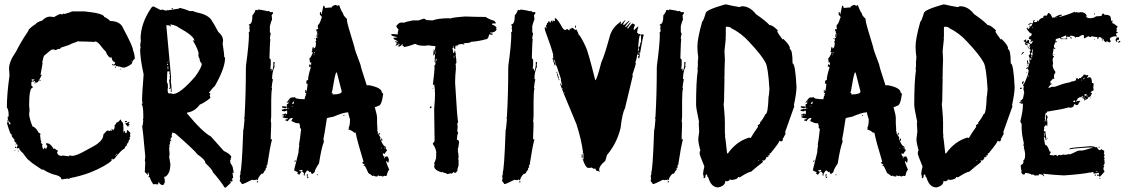

<svg xmlns="http://www.w3.org/2000/svg" viewBox="-20 -775 5032 859"><path d="M301.8 -724.1H356.4Q446.3 -715.3 446.3 -698.7Q452.1 -698.7 469.7 -685.1H471.7L469.7 -681.2Q518.1 -681.2 530.3 -649.9Q575.2 -566.4 575.2 -550.3Q583 -531.7 583 -511.2Q575.2 -508.8 569.3 -489.7Q554.2 -477.5 536.1 -472.2Q534.2 -472.2 534.2 -474.1Q532.2 -474.1 532.2 -472.2Q528.3 -472.2 512.7 -478V-476.1Q506.3 -480 501 -480Q501 -478 499 -478Q499 -483.9 495.1 -483.9L491.2 -481.9L481.4 -483.9V-487.8H483.4Q485.4 -487.8 485.4 -485.8Q495.1 -485.8 495.1 -495.6Q479.5 -502 479.5 -519L475.6 -517.1Q463.9 -517.1 452.1 -546.4Q448.7 -546.4 424.8 -577.6Q418 -585.4 409.2 -589.4Q404.8 -589.4 401.4 -587.4Q366.7 -589.4 344.7 -589.4H333L329.1 -591.3Q329.1 -588.9 299.8 -579.6Q295.4 -574.7 252.9 -562Q249 -559.6 249 -556.2H239.3L229.5 -550.3L219.7 -554.2Q215.8 -552.2 213.9 -552.2V-554.2Q210 -554.2 178.7 -526.9Q175.3 -526.9 168.9 -495.6Q168.9 -493.7 170.9 -493.7L161.1 -439L165 -440.9H167Q151.4 -406.2 145.5 -405.8H141.6Q136.7 -405.8 135.7 -413.6L129.9 -409.7H127.9L124 -411.6L120.1 -405.8V-397.9Q120.1 -388.2 126 -388.2V-382.3Q110.4 -382.3 110.4 -304.2V-302.2Q110.4 -297.9 112.3 -280.8Q110.4 -270.5 110.4 -261.2Q114.3 -234.9 126 -208.5Q137.7 -208.5 153.3 -181.2Q161.1 -178.2 161.1 -175.3Q161.1 -171.4 159.2 -171.4Q161.1 -145.5 165 -142.1Q165 -140.1 163.1 -140.1Q165 -130.4 170.9 -130.4L168.9 -126.5V-124.5Q168.9 -109.4 176.8 -106.9Q176.8 -114.7 180.7 -114.7Q180.7 -111.8 186.5 -108.9L192.4 -122.6Q189.5 -122.6 186.5 -128.4V-134.3H188.5Q206.5 -134.3 219.7 -108.9L223.6 -110.8Q236.3 -101.1 239.3 -101.1V-97.2H235.4Q235.4 -77.6 256.8 -77.6Q258.8 -77.6 258.8 -79.6Q283.7 -75.7 288.1 -75.7Q288.6 -79.6 292 -79.6Q293.5 -79.6 303.7 -77.6Q321.3 -77.6 366.2 -103Q413.6 -127.9 418.9 -134.3Q442.4 -151.9 442.4 -173.3Q457.5 -190.9 460 -190.9L473.6 -189V-192.9H475.6L481.4 -189V-192.9L477.5 -198.7H479.5L487.3 -192.9Q493.2 -198.7 493.2 -210.4H491.2V-212.4Q494.1 -212.4 501 -226.1Q516.6 -232.4 516.6 -239.7H520.5Q520.5 -235.8 530.3 -224.1L532.2 -210.4H530.3L532.2 -206.5V-183.1H534.2V-189H538.1Q538.1 -179.2 545.9 -179.2Q547.9 -187 547.9 -192.9H549.8Q561.5 -185.5 563.5 -177.2L561.5 -173.3L563.5 -163.6Q559.6 -163.1 559.6 -159.7Q561.5 -156.2 561.5 -151.9Q556.6 -151.9 553.7 -136.2Q549.3 -136.2 545.9 -122.6Q541 -122.6 536.1 -108.9Q526.9 -108.9 491.2 -64Q488.3 -64 483.4 -60.1V-65.9Q480.5 -65.9 477.5 -58.1H481.4Q454.6 -32.2 383.8 -3.4Q336.4 14.2 292 22L290 25.9L282.2 23.9Q258.8 27.8 254.9 27.8Q254.9 12.2 215.8 4.4Q187 -6.3 172.9 -17.1L168.9 -15.1Q113.3 -51.3 112.3 -56.2Q106.4 -56.2 83 -89.4Q65.4 -104.5 65.4 -112.8L55.7 -110.8Q55.7 -112.8 53.7 -112.8L59.6 -126.5Q55.7 -126.5 55.7 -132.3H53.7V-128.4H49.8V-130.4Q53.7 -135.3 53.7 -136.2Q43.9 -137.2 43.9 -151.9Q32.2 -162.6 32.2 -169.4L34.2 -173.3V-175.3H32.2V-171.4Q25.9 -171.4 10.7 -226.1Q14.6 -226.1 14.6 -230Q12.7 -233.9 12.7 -235.8L16.6 -237.8L14.6 -241.7V-253.4H18.6V-261.2Q18.6 -284.2 10.7 -294.4Q10.7 -353.5 22.5 -437L20.5 -468.3Q20.5 -499.5 51.8 -544.4Q73.2 -587.4 106.4 -636.2Q106.9 -646.5 139.6 -667.5Q146.5 -677.2 168.9 -683.1Q185.1 -700.7 204.1 -700.7L221.7 -698.7Q244.6 -712.4 251 -712.4Q252.9 -712.4 256.8 -710.4L264.6 -714.4L268.6 -712.4Q297.4 -720.2 301.8 -724.1ZM569.3 -503.4V-499.5H571.3V-503.4ZM499 -478V-472.2H495.1V-474.1Q495.6 -478 499 -478ZM516.6 -468.3Q520.5 -467.8 520.5 -464.4H516.6ZM122.1 -421.4V-413.6Q132.3 -413.6 133.8 -419.4V-421.4L129.9 -419.4H126ZM157.2 -417.5H161.1V-415.5Q161.1 -411.6 157.2 -411.6ZM133.8 -405.8H139.6Q139.6 -401.9 135.7 -401.9H133.8ZM16.6 -235.8V-233.9Q20 -218.3 24.4 -218.3H26.4V-224.1Q18.6 -231.9 18.6 -235.8ZM542 -233.9H547.9V-230L540 -228L538.1 -231.9ZM557.6 -230 559.6 -226.1Q555.7 -225.6 555.7 -222.2V-220.2H559.6V-218.3L553.7 -210.4Q555.7 -210.4 555.7 -208.5H551.8L540 -222.2Q556.2 -230 557.6 -230ZM47.9 -118.7H51.8V-112.8H47.9ZM45.9 -103H47.9V-99.1H45.9ZM59.6 -101.1H63.5V-97.2Q59.6 -97.2 59.6 -101.1ZM501 -87.4V-81.5Q504.9 -81.5 504.9 -85.4ZM495.1 -81.5V-79.6H499V-81.5Z M666.5 -746.6 696.8 -731H701.7L710.4 -732.4Q710.4 -729 715.8 -729H721.2V-727.1H726.6L724.6 -731L731.9 -729L775.9 -735.8Q775.9 -734.4 777.3 -734.4Q777.3 -736.8 784.7 -739.7Q807.6 -734.4 824.7 -727.1Q824.7 -725.6 826.7 -725.6H844.2Q848.6 -721.7 879.4 -714.8Q918.9 -703.1 930.2 -678.2Q934.6 -673.8 956.5 -632.3Q978 -614.7 978 -591.8L976.1 -579.6Q982.9 -535.2 982.9 -526.9V-521.5L986.8 -516.1V-514.6Q986.8 -470.2 940.9 -389.6Q933.1 -384.3 914.6 -359.9Q921.4 -357.4 921.4 -354.5Q921.4 -353.5 918 -349.1L921.4 -336.9Q893.1 -314 874 -307.1Q852.5 -277.8 821.3 -272Q815.9 -272 815.9 -268.6Q885.7 -184.1 923.3 -164.6L981.4 -99.6Q1006.8 -87.9 1014.6 -75.2Q1014.6 -66.4 1011.2 -66.4L1013.2 -63L1009.3 -57.6L1011.2 -48.8H1009.3Q1022 -29.8 1022 -22.5Q1022 -17.6 1025.4 -8.3H1023.4L1025.4 -4.9V-1.5H1023.4L1020 -2.9L1023.4 21.5Q1020 23.4 1018.1 23.4L1020 32.2V33.7Q1020 37.6 1016.6 37.6Q1013.2 35.6 1011.2 35.6V39.1L1013.2 42.5L990.2 64H984.9Q966.3 33.7 932.1 -4.9Q932.1 -14.2 898.9 -45.4Q898.9 -60.5 863.8 -84Q849.1 -104 765.1 -177.2Q754.4 -182.1 751 -182.1Q751 -178.7 747.6 -169.9Q749.5 -166.5 749.5 -164.6L742.2 -152.3L747.6 -143.6H745.6L742.2 -145.5Q742.2 -140.1 738.8 -140.1V-138.2H742.2Q738.3 -124.5 736.8 -124.5Q736.8 -122.6 738.8 -122.6L736.8 -110.4Q736.8 -107.4 738.8 -85.4L736.8 -73.2L742.2 -41.5Q742.2 2 719.2 16.1L715.8 14.6Q715.8 18.6 714.4 21.5Q717.8 28.8 717.8 32.2H715.8Q717.8 35.6 717.8 37.6Q717.8 42 710.4 53.2Q697.3 53.2 691.4 41H688V49.8H680.7Q676.8 49.8 673.8 47.9Q670.9 49.8 666.5 49.8Q658.7 42 648.9 16.1L645.5 18.1H644V16.1Q647.5 11.7 647.5 11.2Q644 -1.5 644 -2.9H642.1Q642.1 0.5 640.1 0.5L642.1 3.9Q642.1 7.3 638.7 7.3Q638.7 3.4 627.9 -4.9V-6.3Q629.9 -47.4 629.9 -48.8L627.9 -57.6Q629.9 -66.9 629.9 -75.2Q619.1 -196.3 615.7 -213.9H619.1V-219.2Q619.1 -225.6 621.1 -234.9Q621.1 -236.8 619.1 -236.8L621.1 -245.6V-257.8Q621.1 -299.8 613.8 -309.1Q614.7 -312.5 617.7 -312.5L615.7 -324.7V-335.4Q615.7 -353 622.6 -442.4Q606.9 -513.2 606.9 -555.2Q608.9 -557.6 608.9 -565.4Q608.9 -568.8 606.9 -568.8Q609.4 -592.8 610.4 -597.2Q610.4 -599.1 608.9 -599.1Q608.9 -670.9 657.7 -741.2Q663.6 -746.6 666.5 -746.6ZM747.6 -737.8H754.4V-734.4H747.6ZM740.7 -664.1V-662.1Q745.6 -662.1 745.6 -658.7V-656.7H744.1Q737.8 -662.1 731.9 -662.1H726.6L723.1 -660.6L724.6 -656.7V-655.3L745.6 -426.8Q744.1 -423.3 744.1 -421.4L745.6 -418Q745.6 -416 744.1 -412.6Q747.6 -393.6 747.6 -368.7V-363.3H744.1V-382.8H742.2V-377.4H736.8V-382.8H740.7L736.8 -416Q740.7 -421.9 740.7 -426.8L736.8 -432.1H740.7Q739.3 -447.8 736.8 -447.8L738.8 -451.2V-454.6L730 -456.5L728 -447.8V-442.4Q728 -428.2 726.6 -409.2Q731.9 -396.5 731.9 -395L730 -391.6L731.9 -388.2Q730 -378.4 730 -372.1Q730 -357.4 736.8 -356.4Q738.8 -356.4 738.8 -357.9Q751 -356.4 754.4 -354.5Q785.6 -354.5 853 -432.1Q882.8 -473.6 882.8 -489.7Q872.6 -500.5 872.6 -514.6Q868.2 -514.6 867.2 -532.2H868.7Q868.7 -550.8 842.3 -595.2H844.2L849.6 -591.8V-593.8Q847.2 -615.2 779.3 -651.9Q769.5 -660.6 745.6 -665.5Q742.2 -664.1 740.7 -664.1ZM731.9 -503.9V-500.5H733.4V-503.9ZM728 -498.5V-495.1H730V-498.5ZM728 -489.7Q728 -488.3 726.6 -484.9H731.9V-486.3Q731.9 -489.7 728 -489.7ZM730 -479.5V-465.3H733.4V-467.3L731.9 -470.7L733.4 -474.1Q731.9 -477.5 731.9 -479.5Z M1136.7 -732.4Q1166 -728.5 1177.7 -724.6Q1181.6 -726.6 1183.6 -726.6Q1183.6 -723.6 1189.5 -720.7H1201.2V-714.8L1195.3 -707L1197.3 -687.5Q1193.4 -681.6 1187.5 -658.2V-630.9L1191.4 -625L1187.5 -607.4Q1187.5 -601.1 1189.5 -597.7Q1187.5 -592.3 1185.5 -513.7Q1188.5 -513.7 1191.4 -507.8V-484.4L1189.5 -464.8L1195.3 -468.8V-457Q1199.7 -457 1203.1 -482.4V-498H1205.1Q1209 -497.6 1209 -494.1L1207 -482.4L1209 -478.5Q1197.3 -452.6 1197.3 -421.9L1201.2 -419.9Q1197.3 -403.8 1195.3 -382.8Q1195.3 -380.9 1197.3 -380.9Q1193.4 -361.8 1193.4 -324.2V-259.8Q1193.4 -249 1191.4 -232.4Q1193.4 -229.5 1193.4 -220.7H1191.4Q1191.4 -218.8 1193.4 -218.8Q1191.4 -182.6 1191.4 -166V-150.4L1195.3 -152.3H1197.3Q1187.5 -115.7 1175.8 -37.1L1171.9 -35.2L1173.8 -31.2L1171.9 -27.3Q1173.8 -27.3 1173.8 -25.4Q1169.9 -23.4 1168 -23.4Q1169.9 -19.5 1169.9 -17.6Q1160.2 -6.8 1160.2 -3.9Q1160.2 -1 1152.3 3.9Q1152.3 2 1150.4 2Q1135.7 16.1 1132.8 31.2H1128.9V27.3Q1123 29.3 1123 31.2L1119.1 29.3Q1117.2 29.3 1117.2 31.2L1107.4 29.3Q1069.8 48.8 1062.5 48.8Q1062.5 46.9 1052.7 35.2V33.2L1054.7 21.5Q1052.7 17.6 1052.7 15.6Q1052.7 12.2 1056.6 0L1054.7 -3.9Q1061.5 -3.9 1068.4 -193.4Q1070.3 -193.4 1074.2 -242.2Q1074.2 -244.1 1072.3 -244.1L1074.2 -253.9Q1080.1 -353.5 1080.1 -476.6H1082Q1082 -478.5 1080.1 -478.5Q1093.8 -576.2 1093.8 -623Q1091.8 -627 1091.8 -628.9Q1094.7 -628.9 1097.7 -636.7Q1095.7 -640.6 1095.7 -642.6H1097.7L1095.7 -646.5V-650.4L1097.7 -660.2H1093.8V-666Q1109.4 -666 1109.4 -707Q1119.1 -716.3 1123 -730.5H1128.9L1132.8 -728.5Q1133.3 -732.4 1136.7 -732.4ZM1134.8 35.2V37.1Q1134.8 41 1130.9 41H1128.9V37.1Q1130.9 37.1 1134.8 35.2Z M1479.5 -752.9H1483.4L1489.3 -749H1491.2L1497.1 -752.9Q1505.9 -726.6 1514.6 -715.8Q1514.6 -706.5 1532.2 -690.4V-682.6Q1532.2 -673.3 1565.4 -565.4Q1565.4 -556.2 1592.8 -485.4Q1592.8 -478 1620.1 -395.5V-393.6H1631.8Q1688.5 -382.8 1688.5 -360.4Q1691.9 -360.4 1694.3 -354.5Q1687.5 -301.8 1672.9 -301.8Q1661.6 -295.9 1657.2 -295.9V-293.9Q1667 -260.7 1667 -247.1V-223.6Q1667 -213.9 1668.9 -194.3H1667L1670.9 -182.6Q1668.9 -178.7 1668.9 -176.8L1672.9 -178.7Q1672.9 -173.3 1682.6 -159.2L1680.7 -155.3Q1693.8 -120.1 1704.1 -120.1Q1706.1 -116.2 1706.1 -114.3V-108.4Q1709 -108.4 1711.9 -102.5Q1702.1 -90.8 1702.1 -86.9L1692.4 -88.9V-86.9Q1693.8 -73.2 1704.1 -73.2Q1707.5 -75.2 1711.9 -75.2Q1714.8 -75.2 1717.8 -69.3Q1715.8 -69.3 1715.8 -67.4Q1719.7 -66.9 1719.7 -63.5V-57.6L1717.8 -47.9Q1711.9 -47.9 1711.9 -53.7H1708V-51.8Q1708 -46.4 1721.7 -14.6Q1715.8 -14.6 1710 10.7L1706.1 12.7H1704.1Q1702.1 12.7 1702.1 10.7Q1694.3 14.6 1690.4 14.6Q1684.6 12.7 1684.6 10.7L1680.7 12.7H1676.8Q1671.9 8.8 1670.9 8.8Q1668.9 12.7 1668.9 14.6H1663.1Q1657.7 14.6 1651.4 10.7Q1647.5 12.7 1645.5 12.7Q1645.5 9.8 1627.9 -1Q1614.3 -31.7 1612.3 -32.2Q1606.4 -32.2 1606.4 -36.1H1612.3Q1612.3 -38.6 1600.6 -45.9Q1600.6 -48.8 1606.4 -51.8Q1579.1 -140.1 1571.3 -180.7Q1569.3 -180.7 1569.3 -182.6L1565.4 -180.7Q1556.2 -190.9 1538.1 -196.3V-198.2L1542 -200.2L1540 -204.1Q1545.9 -213.4 1545.9 -241.2Q1538.1 -263.7 1538.1 -272.5Q1517.1 -272.5 1471.7 -252.9Q1442.4 -248 1442.4 -245.1Q1430.7 -168 1426.8 -151.4Q1428.7 -147.9 1428.7 -143.6V-139.6Q1418.9 -117.2 1407.2 -43.9Q1387.7 -15.1 1387.7 -4.9L1377.9 2.9H1376Q1373 2.9 1370.1 -6.8Q1366.2 -4.9 1364.3 -4.9Q1364.3 -7.8 1356.4 -12.7Q1351.1 -12.2 1342.8 4.9Q1344.7 8.8 1344.7 10.7Q1340.8 8.8 1338.9 8.8V4.9L1340.8 1Q1338.9 1 1335 -6.8Q1331.1 -4.9 1329.1 -4.9V-8.8H1333V-14.6H1329.1L1319.3 -12.7V-8.8L1323.2 -10.7L1327.1 -4.9Q1319.8 6.8 1317.4 6.8Q1312.5 1 1309.6 1V-2.9H1313.5V-4.9Q1295.9 -10.3 1295.9 -14.6L1315.4 -92.8Q1315.4 -105.5 1319.3 -126H1317.4Q1321.3 -143.6 1327.1 -196.3L1321.3 -206.1V-208Q1321.3 -210 1323.2 -210Q1319.3 -219.7 1319.3 -223.6H1311.5Q1302.2 -223.6 1284.2 -233.4V-235.4L1290 -247.1H1282.2Q1273.9 -244.1 1266.6 -231.4Q1266.6 -235.4 1256.8 -235.4V-239.3L1268.6 -243.2V-245.1Q1243.2 -247.6 1243.2 -252.9Q1251 -252.9 1251 -258.8H1243.2V-262.7Q1251 -262.7 1256.8 -268.6Q1257.3 -264.6 1260.7 -264.6H1264.6V-280.3Q1261.2 -280.3 1252.9 -276.4Q1250 -278.3 1241.2 -278.3V-284.2L1254.9 -288.1L1258.8 -286.1Q1266.6 -289.1 1266.6 -292L1262.7 -293.9Q1258.8 -293.5 1258.8 -290Q1241.2 -292.5 1241.2 -295.9Q1241.7 -299.8 1245.1 -299.8L1264.6 -297.9L1262.7 -307.6Q1270.5 -310.5 1270.5 -313.5V-319.3L1262.7 -313.5V-315.4Q1277.3 -338.9 1284.2 -338.9Q1297.9 -338.9 1299.8 -340.8Q1299.8 -331.1 1342.8 -331.1Q1343.8 -342.3 1348.6 -348.6L1346.7 -352.5L1350.6 -354.5Q1350.6 -360.4 1344.7 -360.4V-364.3Q1344.7 -366.2 1346.7 -366.2L1344.7 -370.1V-372.1H1348.6V-364.3Q1353 -364.3 1356.4 -399.4Q1350.6 -399.4 1350.6 -403.3V-411.1Q1350.6 -416 1358.4 -417Q1358.4 -436.5 1370.1 -471.7Q1368.2 -475.1 1368.2 -479.5H1366.2V-475.6H1362.3L1364.3 -487.3H1368.2V-483.4Q1372.1 -483.4 1372.1 -487.3V-497.1L1368.2 -495.1H1366.2V-501L1364.3 -514.6Q1369.6 -514.6 1379.9 -540Q1377 -540 1374 -545.9L1377.9 -547.9Q1377.9 -549.8 1376 -549.8Q1377.9 -565.4 1381.8 -565.4Q1383.8 -562 1383.8 -557.6Q1393.6 -560.1 1393.6 -581.1L1391.6 -590.8L1395.5 -592.8L1393.6 -596.7V-606.4H1395.5L1399.4 -604.5V-610.4H1395.5Q1395.5 -613.3 1399.4 -627.9H1397.5L1399.4 -631.8V-635.7L1395.5 -633.8V-643.6Q1397.5 -643.6 1401.4 -645.5Q1401.4 -643.6 1403.3 -643.6V-647.5L1401.4 -655.3Q1403.3 -659.2 1403.3 -661.1Q1401.4 -661.1 1401.4 -663.1Q1409.2 -663.1 1418.9 -696.3Q1420.9 -696.3 1420.9 -698.2L1411.1 -710V-717.8Q1411.6 -721.7 1415 -721.7H1417Q1417 -719.7 1415 -719.7Q1417 -716.3 1417 -711.9H1418.9L1426.8 -749H1430.7L1434.6 -739.3L1454.1 -741.2H1463.9Q1463.9 -747.6 1479.5 -752.9ZM1401.4 -626V-620.1H1403.3V-626ZM1399.4 -616.2V-612.3H1401.4V-616.2ZM1387.7 -604.5H1389.6V-600.6H1387.7ZM1383.8 -538.1 1387.7 -536.1V-542Q1383.8 -541.5 1383.8 -538.1ZM1383.8 -532.2V-528.3H1385.7V-532.2ZM1483.4 -450.2Q1475.6 -426.3 1469.7 -385.7H1467.8Q1467.8 -383.8 1469.7 -383.8L1463.9 -358.4H1469.7L1467.8 -354.5V-352.5H1469.7Q1508.8 -352.5 1508.8 -366.2L1487.3 -450.2ZM1272.5 -325.2V-321.3H1274.4V-325.2ZM1292 -321.3Q1292 -317.9 1286.1 -311.5Q1288.1 -311.5 1292 -309.6Q1292.5 -313.5 1295.9 -313.5Q1293.9 -316.9 1293.9 -321.3ZM1286.1 -301.8V-297.9H1288.1V-301.8ZM1268.6 -292V-288.1H1270.5V-292ZM1254.9 -260.7V-258.8H1258.8V-260.7ZM1516.6 -260.7H1520.5V-256.8H1516.6ZM1676.8 -180.7Q1680.7 -180.2 1680.7 -176.8V-172.9H1676.8ZM1684.6 -155.3H1686.5Q1690.4 -154.8 1690.4 -151.4V-145.5H1686.5ZM1684.6 -114.3V-110.4H1686.5V-114.3ZM1698.2 -114.3V-112.3H1702.1V-114.3ZM1698.2 -71.3V-67.4H1702.1V-71.3ZM1303.7 -57.6V-55.7Q1303.7 -52.7 1297.9 -49.8V-55.7Q1299.8 -55.7 1303.7 -57.6ZM1352.5 4.9H1358.4V6.8Q1358.4 7.8 1354.5 12.7V14.6Q1360.4 14.6 1360.4 18.6L1354.5 22.5L1352.5 8.8ZM1397.5 4.9H1401.4V8.8H1397.5Z M1762.2 -576.2 1764.2 -580.1Q1758.3 -580.1 1758.3 -576.2ZM1928.2 -498Q1932.1 -498 1934.1 -511.7H1930.2ZM2012.2 -515.6V-525.4H2010.3V-515.6ZM2010.3 -564.5V-568.4Q2006.3 -567.9 2006.3 -564.5ZM1762.2 -576.2V-574.2L1748.5 -570.3L1754.4 -578.1V-585.9Q1748.5 -585.9 1748.5 -589.8L1752.4 -591.8Q1752.9 -587.9 1756.3 -587.9H1760.3Q1760.3 -591.8 1742.7 -599.6L1740.7 -603.5V-605.5Q1748.5 -607.4 1756.3 -607.4V-609.4Q1731 -613.8 1731 -619.1V-623Q1736.8 -623 1760.3 -621.1Q1760.3 -625 1758.3 -628.9L1762.2 -630.9L1760.3 -634.8V-636.7L1764.2 -642.6Q1759.8 -643.6 1752.4 -658.2Q1765.1 -673.8 1772 -673.8H1789.6Q1794.9 -677.7 1826.7 -683.6H1852.1L1875.5 -691.4Q1885.3 -690.4 1885.3 -685.5Q1904.8 -683.6 1914.6 -683.6Q1940.9 -693.4 1990.7 -693.4L1994.6 -691.4Q1994.6 -696.3 2061 -701.2Q2117.2 -699.2 2152.8 -699.2Q2168 -688.5 2191.9 -681.6L2197.8 -673.8V-669.9H2182.1V-664.1Q2191.4 -663.1 2201.7 -652.3L2199.7 -648.4Q2201.7 -644.5 2201.7 -642.6Q2195.3 -628.9 2172.4 -628.9V-627Q2186 -625 2186 -621.1Q2181.6 -621.1 2178.2 -619.1Q2174.8 -621.1 2168.5 -621.1Q2164.6 -599.6 2154.8 -599.6Q2119.6 -589.8 2086.4 -587.9Q2086.4 -582 2053.2 -582V-580.1H2057.1V-576.2H2051.3Q2049.3 -576.2 2049.3 -578.1Q2025.9 -578.1 2025.9 -568.4H2022V-574.2Q2018.1 -574.2 2016.1 -558.6Q2018.1 -558.6 2018.1 -556.6L2014.2 -554.7Q2011.2 -562.5 2008.3 -562.5Q2004.4 -562 2004.4 -558.6Q2008.3 -540.5 2008.3 -537.1Q2011.7 -537.1 2014.2 -546.9Q2012.2 -546.9 2012.2 -548.8H2016.1Q2018.1 -535.6 2020 -531.2Q2020 -529.3 2018.1 -529.3Q2022 -513.7 2022 -494.1L2018.1 -488.3L2020 -476.6Q2020 -474.6 2018.1 -474.6L2020 -470.7Q2016.1 -434.6 2016.1 -406.2Q2025.9 -235.4 2029.8 -230.5Q2025.9 -222.7 2025.9 -218.8L2027.8 -207Q2025.9 -193.8 2025.9 -185.5Q2029.8 -185.5 2029.8 -179.7Q2025.4 -174.3 2023.9 -150.4Q2033.7 -148.4 2033.7 -138.7Q2031.7 -116.7 2027.8 -105.5Q2029.8 -102.1 2029.8 -97.7H2027.8Q2031.7 -88.9 2031.7 -72.3Q2031.7 -66.4 2029.8 -66.4L2031.7 -56.6V-35.2Q2031.7 -33.2 2025.9 -15.6Q2027.8 -15.6 2027.8 -13.7Q2020.5 -2 2018.1 -2H2014.2L2008.3 -5.9Q2007.8 -0.5 1998.5 2L1994.6 0Q1986.8 3.9 1981 3.9Q1981 1 1961.4 -3.9Q1961.4 -5.9 1959.5 -5.9L1955.6 -3.9Q1922.4 -14.2 1922.4 -31.2Q1924.3 -35.2 1924.3 -37.1L1922.4 -46.9Q1924.8 -46.9 1930.2 -64.5H1932.1Q1932.1 -66.4 1930.2 -66.4Q1932.1 -77.1 1932.1 -82L1930.2 -85.9L1932.1 -89.8Q1932.1 -108.9 1916.5 -130.9Q1916.5 -136.7 1918.5 -136.7Q1924.3 -136.7 1924.3 -150.4Q1922.4 -251 1922.4 -287.1Q1926.3 -332.5 1926.3 -351.6Q1926.3 -378.9 1922.4 -398.4H1920.4V-394.5H1916.5Q1924.3 -459.5 1924.3 -474.6Q1922.4 -478.5 1922.4 -480.5Q1928.2 -482.4 1928.2 -493.2Q1928.2 -498 1924.3 -498Q1926.3 -521.5 1926.3 -529.3Q1926.3 -533.2 1922.4 -533.2V-527.3H1918.5L1920.4 -552.7H1924.3Q1924.3 -548.8 1926.3 -535.2H1928.2V-537.1Q1926.3 -547.9 1926.3 -554.7L1928.2 -568.4Q1901.9 -570.8 1897 -572.3Q1886.2 -570.3 1879.4 -570.3Q1848.6 -570.3 1840.3 -578.1H1834.5Q1811 -568.4 1787.6 -564.5Q1787.6 -567.4 1779.8 -572.3Q1781.7 -576.2 1781.7 -578.1H1779.8Q1772.9 -566.4 1762.2 -566.4V-572.3Q1768.1 -572.3 1768.1 -578.1L1764.2 -576.2ZM1906.7 -291H1902.8Q1902.8 -298.8 1906.7 -298.8H1910.6V-294.9Q1910.6 -291 1906.7 -291ZM1918.5 -377H1914.6V-378.9H1918.5Z M2310.5 -732.4Q2339.8 -728.5 2351.6 -724.6Q2355.5 -726.6 2357.4 -726.6Q2357.4 -723.6 2363.3 -720.7H2375V-714.8L2369.1 -707L2371.1 -687.5Q2367.2 -681.6 2361.3 -658.2V-630.9L2365.2 -625L2361.3 -607.4Q2361.3 -601.1 2363.3 -597.7Q2361.3 -592.3 2359.4 -513.7Q2362.3 -513.7 2365.2 -507.8V-484.4L2363.3 -464.8L2369.1 -468.8V-457Q2373.5 -457 2377 -482.4V-498H2378.9Q2382.8 -497.6 2382.8 -494.1L2380.9 -482.4L2382.8 -478.5Q2371.1 -452.6 2371.1 -421.9L2375 -419.9Q2371.1 -403.8 2369.1 -382.8Q2369.1 -380.9 2371.1 -380.9Q2367.2 -361.8 2367.2 -324.2V-259.8Q2367.2 -249 2365.2 -232.4Q2367.2 -229.5 2367.2 -220.7H2365.2Q2365.2 -218.8 2367.2 -218.8Q2365.2 -182.6 2365.2 -166V-150.4L2369.1 -152.3H2371.1Q2361.3 -115.7 2349.6 -37.1L2345.7 -35.2L2347.7 -31.2L2345.7 -27.3Q2347.7 -27.3 2347.7 -25.4Q2343.8 -23.4 2341.8 -23.4Q2343.8 -19.5 2343.8 -17.6Q2334 -6.8 2334 -3.9Q2334 -1 2326.2 3.9Q2326.2 2 2324.2 2Q2309.6 16.1 2306.6 31.2H2302.7V27.3Q2296.9 29.3 2296.9 31.2L2293 29.3Q2291 29.3 2291 31.2L2281.2 29.3Q2243.7 48.8 2236.3 48.8Q2236.3 46.9 2226.6 35.2V33.2L2228.5 21.5Q2226.6 17.6 2226.6 15.6Q2226.6 12.2 2230.5 0L2228.5 -3.9Q2235.4 -3.9 2242.2 -193.4Q2244.1 -193.4 2248 -242.2Q2248 -244.1 2246.1 -244.1L2248 -253.9Q2253.9 -353.5 2253.9 -476.6H2255.9Q2255.9 -478.5 2253.9 -478.5Q2267.6 -576.2 2267.6 -623Q2265.6 -627 2265.6 -628.9Q2268.6 -628.9 2271.5 -636.7Q2269.5 -640.6 2269.5 -642.6H2271.5L2269.5 -646.5V-650.4L2271.5 -660.2H2267.6V-666Q2283.2 -666 2283.2 -707Q2293 -716.3 2296.9 -730.5H2302.7L2306.6 -728.5Q2307.1 -732.4 2310.5 -732.4ZM2308.6 35.2V37.1Q2308.6 41 2304.7 41H2302.7V37.1Q2304.7 37.1 2308.6 35.2Z M2463.4 -693.8Q2473.1 -693.8 2498.5 -647L2506.3 -641.1H2510.3L2516.1 -645H2518.1L2525.9 -639.2H2527.8L2529.8 -648.9H2531.7V-645H2535.6Q2535.6 -650.9 2539.6 -650.9Q2545.9 -648.4 2553.2 -641.1L2557.1 -643.1H2559.1Q2568.8 -624.5 2568.8 -619.6Q2574.7 -619.6 2600.1 -566.9Q2609.9 -549.3 2643.1 -416.5H2645Q2652.3 -426.8 2670.4 -496.6Q2684.1 -523.9 2709.5 -617.7Q2721.7 -653.3 2752.4 -674.3Q2752.9 -678.2 2756.3 -678.2H2758.3V-676.3L2756.3 -666.5H2758.3Q2774.4 -684.1 2775.9 -684.1H2777.8V-682.1Q2768.1 -671.9 2768.1 -664.6Q2770 -664.6 2770 -662.6Q2772.9 -662.6 2793.5 -682.1H2795.4V-680.2Q2777.8 -659.2 2777.8 -656.7V-652.8Q2780.8 -652.8 2799.3 -674.3H2801.3V-672.4L2785.6 -648.9L2789.6 -647Q2798.3 -659.7 2809.1 -670.4Q2820.8 -666 2820.8 -662.6Q2814.9 -652.8 2814.9 -643.1L2818.8 -641.1Q2818.8 -643.6 2834.5 -656.7Q2834.5 -654.8 2836.4 -654.8Q2830.6 -641.1 2830.6 -627.4Q2836.4 -627.4 2836.4 -621.6L2840.3 -623.5Q2844.2 -623 2844.2 -619.6L2848.1 -621.6Q2850.1 -621.6 2850.1 -619.6L2854 -621.6Q2857.9 -619.6 2859.9 -619.6V-617.7Q2856.4 -611.8 2842.3 -529.8Q2842.3 -528.3 2840.3 -514.2H2836.4L2834.5 -523.9Q2838.4 -523.9 2838.4 -527.8V-529.8H2830.6Q2828.6 -510.3 2822.8 -496.6Q2824.7 -492.7 2824.7 -490.7Q2824.7 -486.8 2809.1 -439.9L2811 -436L2775.9 -289.6Q2764.2 -270 2756.3 -201.7Q2739.7 -135.3 2699.7 -86.4Q2695.3 -85.4 2688 -55.2Q2660.6 -32.7 2660.6 -16.1L2662.6 -6.3H2658.7V-10.3H2648.9L2641.1 -23.9Q2641.1 -18.1 2637.2 -18.1Q2637.2 -20.5 2625.5 -25.9L2621.6 -23.9H2609.9Q2599.1 -27.3 2588.4 -59.1Q2586.4 -59.1 2586.4 -61V-63L2590.3 -61V-90.3L2586.4 -88.4Q2586.4 -90.3 2588.4 -94.2Q2580.6 -152.8 2559.1 -219.2Q2484.9 -394.5 2484.9 -404.8L2494.6 -391.1V-393.1L2488.8 -418.5H2490.7L2471.2 -477.1Q2467.3 -481.9 2467.3 -486.8H2463.4L2465.3 -482.9H2461.4Q2451.7 -511.7 2451.7 -516.1L2455.6 -514.2V-518.1L2453.6 -527.8H2455.6Q2447.8 -561 2418.5 -639.2L2416.5 -652.8H2422.4V-648.9H2426.3Q2422.4 -655.3 2422.4 -658.7L2428.2 -668.5Q2426.3 -668.5 2426.3 -670.4Q2434.1 -674.3 2434.1 -680.2H2436Q2439.9 -680.2 2439.9 -674.3H2441.9L2445.8 -676.3L2443.8 -680.2V-682.1H2445.8Q2451.7 -682.1 2451.7 -676.3H2453.6V-678.2Q2451.7 -682.1 2451.7 -684.1H2453.6Q2457.5 -683.6 2457.5 -680.2Q2461.4 -682.1 2463.4 -682.1L2461.4 -691.9Q2463.4 -691.9 2463.4 -693.8ZM2553.2 -660.6H2557.1V-650.9H2553.2ZM2834.5 -549.3Q2832.5 -549.3 2832.5 -547.4H2834.5Q2838.4 -547.4 2838.4 -551.3V-553.2L2836.4 -563Q2840.3 -563 2844.2 -574.7V-584.5H2848.1V-613.8Q2848.1 -617.7 2844.2 -617.7Q2837.9 -617.7 2834.5 -549.3ZM2834.5 -543.5V-539.6H2836.4V-543.5ZM2838.4 -539.6V-531.7H2840.3Q2840.3 -536.1 2842.3 -539.6ZM2832.5 -535.6V-531.7H2834.5V-535.6ZM2455.6 -508.3Q2461.4 -499.5 2461.4 -494.6H2465.3Q2460.9 -508.3 2457.5 -508.3ZM2463.4 -492.7V-488.8H2465.3V-492.7ZM2469.2 -453.6H2473.1V-449.7H2469.2ZM2471.2 -445.8H2475.1Q2475.1 -442.4 2481 -424.3H2477.1Q2471.2 -443.4 2471.2 -445.8ZM2479 -420.4H2482.9V-416.5H2479ZM2496.6 -381.3V-377.4H2498.5V-381.3ZM2504.4 -361.8V-357.9H2506.3V-361.8ZM2582.5 -84.5H2586.4V-68.8H2582.5Z M2975.1 -732.4Q3004.4 -728.5 3016.1 -724.6Q3020 -726.6 3022 -726.6Q3022 -723.6 3027.8 -720.7H3039.6V-714.8L3033.7 -707L3035.6 -687.5Q3031.7 -681.6 3025.9 -658.2V-630.9L3029.8 -625L3025.9 -607.4Q3025.9 -601.1 3027.8 -597.7Q3025.9 -592.3 3023.9 -513.7Q3026.9 -513.7 3029.8 -507.8V-484.4L3027.8 -464.8L3033.7 -468.8V-457Q3038.1 -457 3041.5 -482.4V-498H3043.5Q3047.4 -497.6 3047.4 -494.1L3045.4 -482.4L3047.4 -478.5Q3035.6 -452.6 3035.6 -421.9L3039.6 -419.9Q3035.6 -403.8 3033.7 -382.8Q3033.7 -380.9 3035.6 -380.9Q3031.7 -361.8 3031.7 -324.2V-259.8Q3031.7 -249 3029.8 -232.4Q3031.7 -229.5 3031.7 -220.7H3029.8Q3029.8 -218.8 3031.7 -218.8Q3029.8 -182.6 3029.8 -166V-150.4L3033.7 -152.3H3035.6Q3025.9 -115.7 3014.2 -37.1L3010.3 -35.2L3012.2 -31.2L3010.3 -27.3Q3012.2 -27.3 3012.2 -25.4Q3008.3 -23.4 3006.3 -23.4Q3008.3 -19.5 3008.3 -17.6Q2998.5 -6.8 2998.5 -3.9Q2998.5 -1 2990.7 3.9Q2990.7 2 2988.8 2Q2974.1 16.1 2971.2 31.2H2967.3V27.3Q2961.4 29.3 2961.4 31.2L2957.5 29.3Q2955.6 29.3 2955.6 31.2L2945.8 29.3Q2908.2 48.8 2900.9 48.8Q2900.9 46.9 2891.1 35.2V33.2L2893.1 21.5Q2891.1 17.6 2891.1 15.6Q2891.1 12.2 2895 0L2893.1 -3.9Q2899.9 -3.9 2906.7 -193.4Q2908.7 -193.4 2912.6 -242.2Q2912.6 -244.1 2910.6 -244.1L2912.6 -253.9Q2918.5 -353.5 2918.5 -476.6H2920.4Q2920.4 -478.5 2918.5 -478.5Q2932.1 -576.2 2932.1 -623Q2930.2 -627 2930.2 -628.9Q2933.1 -628.9 2936 -636.7Q2934.1 -640.6 2934.1 -642.6H2936L2934.1 -646.5V-650.4L2936 -660.2H2932.1V-666Q2947.8 -666 2947.8 -707Q2957.5 -716.3 2961.4 -730.5H2967.3L2971.2 -728.5Q2971.7 -732.4 2975.1 -732.4ZM2973.1 35.2V37.1Q2973.1 41 2969.2 41H2967.3V37.1Q2969.2 37.1 2973.1 35.2Z M3223.1 -754.9H3231Q3252.9 -749 3289.6 -743.2Q3295.9 -747.1 3299.3 -747.1Q3335 -747.1 3361.8 -711.9Q3405.3 -682.1 3422.4 -663.1Q3436 -663.1 3459.5 -639.6V-637.7Q3459.5 -635.7 3457.5 -635.7Q3457.5 -629.4 3481 -598.6L3484.9 -600.6Q3514.2 -573.2 3514.2 -557.6Q3512.2 -557.6 3512.2 -555.7Q3525.9 -555.7 3525.9 -491.2Q3538.1 -491.2 3543.5 -385.7Q3543.5 -358.9 3531.7 -303.7L3533.7 -299.8L3492.7 -184.6L3494.6 -176.8Q3483.9 -154.8 3481 -153.3L3482.9 -149.4Q3482.9 -146.5 3475.1 -141.6L3467.3 -145.5Q3467.3 -138.2 3430.2 -92.8Q3430.2 -88.9 3422.4 -88.9L3424.3 -85L3420.4 -79.1L3416.5 -81.1H3414.6V-79.1H3418.5V-75.2Q3415.5 -75.2 3412.6 -71.3Q3408.7 -73.2 3406.7 -73.2L3408.7 -69.3Q3405.3 -60.5 3397 -55.7L3391.1 -59.6V-57.6Q3393.1 -54.2 3393.1 -49.8Q3364.7 -28.3 3340.3 -6.8Q3329.1 -6.8 3289.6 18.6Q3286.1 16.6 3281.7 16.6Q3281.7 26.9 3254.4 30.3Q3251 28.3 3244.6 28.3Q3241.7 36.1 3231 36.1Q3227.1 34.2 3225.1 34.2Q3225.1 56.2 3193.8 63.5Q3161.1 63.5 3148.9 18.6Q3144.5 18.6 3143.1 4.9Q3135.3 6.8 3135.3 14.6H3137.2Q3135.3 21 3129.4 22.5L3127.4 18.6V16.6Q3127.4 14.6 3129.4 14.6Q3125.5 8.3 3125.5 2.9Q3125.5 -6.3 3131.3 -30.3Q3109.9 -82 3109.9 -88.9Q3110.4 -100.6 3113.8 -100.6Q3104 -135.7 3104 -153.3Q3107.9 -181.6 3107.9 -184.6V-188.5Q3107.9 -201.2 3106 -227.5H3107.9Q3094.2 -291.5 3094.2 -305.7Q3094.2 -411.6 3102.1 -461.9Q3102.1 -463.9 3100.1 -463.9L3102.1 -477.5V-501Q3102.1 -505.4 3104 -508.8Q3104 -510.7 3102.1 -510.7Q3102.1 -512.7 3104 -516.6Q3100.1 -545.9 3100.1 -565.4V-567.4Q3100.1 -602.1 3121.6 -678.7Q3126 -678.7 3137.2 -715.8Q3137.2 -730.5 3223.1 -754.9ZM3227.1 -651.4V-608.4Q3227.1 -606.4 3225.1 -606.4L3227.1 -602.5L3221.2 -545.9Q3221.2 -535.2 3223.1 -508.8Q3221.2 -465.8 3221.2 -428.7H3219.2L3221.2 -424.8V-418.9Q3221.2 -388.2 3219.2 -317.4H3217.3L3219.2 -313.5Q3219.2 -311.5 3217.3 -311.5Q3219.2 -296.9 3223.1 -239.3H3221.2L3223.1 -235.4V-178.7L3225.1 -168.9H3223.1Q3225.1 -162.6 3232.9 -88.9H3236.8Q3274.4 -142.1 3330.6 -159.2H3334.5L3338.4 -157.2Q3352.1 -180.7 3371.6 -208Q3369.6 -211.9 3369.6 -213.9Q3379.4 -221.7 3381.3 -221.7L3379.4 -225.6Q3394.5 -243.7 3404.8 -264.6Q3416 -264.6 3418.5 -342.8Q3419.9 -342.8 3422.4 -376Q3416.5 -475.1 3404.8 -495.1Q3388.7 -526.9 3330.6 -588.9Q3294.9 -627.9 3250.5 -649.4Q3250 -653.3 3236.8 -655.3H3231Q3227.1 -654.8 3227.1 -651.4ZM3373.5 -59.6V-55.7H3375.5V-59.6Z M3800.3 -752.9H3804.2L3810.1 -749H3812L3817.9 -752.9Q3826.7 -726.6 3835.4 -715.8Q3835.4 -706.5 3853 -690.4V-682.6Q3853 -673.3 3886.2 -565.4Q3886.2 -556.2 3913.6 -485.4Q3913.6 -478 3940.9 -395.5V-393.6H3952.6Q4009.3 -382.8 4009.3 -360.4Q4012.7 -360.4 4015.1 -354.5Q4008.3 -301.8 3993.7 -301.8Q3982.4 -295.9 3978 -295.9V-293.9Q3987.8 -260.7 3987.8 -247.1V-223.6Q3987.8 -213.9 3989.7 -194.3H3987.8L3991.7 -182.6Q3989.7 -178.7 3989.7 -176.8L3993.7 -178.7Q3993.7 -173.3 4003.4 -159.2L4001.5 -155.3Q4014.6 -120.1 4024.9 -120.1Q4026.9 -116.2 4026.9 -114.3V-108.4Q4029.8 -108.4 4032.7 -102.5Q4022.9 -90.8 4022.9 -86.9L4013.2 -88.9V-86.9Q4014.6 -73.2 4024.9 -73.2Q4028.3 -75.2 4032.7 -75.2Q4035.6 -75.2 4038.6 -69.3Q4036.6 -69.3 4036.6 -67.4Q4040.5 -66.9 4040.5 -63.5V-57.6L4038.6 -47.9Q4032.7 -47.9 4032.7 -53.7H4028.8V-51.8Q4028.8 -46.4 4042.5 -14.6Q4036.6 -14.6 4030.8 10.7L4026.9 12.7H4024.9Q4022.9 12.7 4022.9 10.7Q4015.1 14.6 4011.2 14.6Q4005.4 12.7 4005.4 10.7L4001.5 12.7H3997.6Q3992.7 8.8 3991.7 8.8Q3989.7 12.7 3989.7 14.6H3983.9Q3978.5 14.6 3972.2 10.7Q3968.3 12.7 3966.3 12.7Q3966.3 9.8 3948.7 -1Q3935.1 -31.7 3933.1 -32.2Q3927.2 -32.2 3927.2 -36.1H3933.1Q3933.1 -38.6 3921.4 -45.9Q3921.4 -48.8 3927.2 -51.8Q3899.9 -140.1 3892.1 -180.7Q3890.1 -180.7 3890.1 -182.6L3886.2 -180.7Q3877 -190.9 3858.9 -196.3V-198.2L3862.8 -200.2L3860.8 -204.1Q3866.7 -213.4 3866.7 -241.2Q3858.9 -263.7 3858.9 -272.5Q3837.9 -272.5 3792.5 -252.9Q3763.2 -248 3763.2 -245.1Q3751.5 -168 3747.6 -151.4Q3749.5 -147.9 3749.5 -143.6V-139.6Q3739.7 -117.2 3728 -43.9Q3708.5 -15.1 3708.5 -4.9L3698.7 2.9H3696.8Q3693.8 2.9 3690.9 -6.8Q3687 -4.9 3685.1 -4.9Q3685.1 -7.8 3677.2 -12.7Q3671.9 -12.2 3663.6 4.9Q3665.5 8.8 3665.5 10.7Q3661.6 8.8 3659.7 8.8V4.9L3661.6 1Q3659.7 1 3655.8 -6.8Q3651.9 -4.9 3649.9 -4.9V-8.8H3653.8V-14.6H3649.9L3640.1 -12.7V-8.8L3644 -10.7L3647.9 -4.9Q3640.6 6.8 3638.2 6.8Q3633.3 1 3630.4 1V-2.9H3634.3V-4.9Q3616.7 -10.3 3616.7 -14.6L3636.2 -92.8Q3636.2 -105.5 3640.1 -126H3638.2Q3642.1 -143.6 3647.9 -196.3L3642.1 -206.1V-208Q3642.1 -210 3644 -210Q3640.1 -219.7 3640.1 -223.6H3632.3Q3623 -223.6 3605 -233.4V-235.4L3610.8 -247.1H3603Q3594.7 -244.1 3587.4 -231.4Q3587.4 -235.4 3577.6 -235.4V-239.3L3589.4 -243.2V-245.1Q3564 -247.6 3564 -252.9Q3571.8 -252.9 3571.8 -258.8H3564V-262.7Q3571.8 -262.7 3577.6 -268.6Q3578.1 -264.6 3581.5 -264.6H3585.4V-280.3Q3582 -280.3 3573.7 -276.4Q3570.8 -278.3 3562 -278.3V-284.2L3575.7 -288.1L3579.6 -286.1Q3587.4 -289.1 3587.4 -292L3583.5 -293.9Q3579.6 -293.5 3579.6 -290Q3562 -292.5 3562 -295.9Q3562.5 -299.8 3565.9 -299.8L3585.4 -297.9L3583.5 -307.6Q3591.3 -310.5 3591.3 -313.5V-319.3L3583.5 -313.5V-315.4Q3598.1 -338.9 3605 -338.9Q3618.7 -338.9 3620.6 -340.8Q3620.6 -331.1 3663.6 -331.1Q3664.6 -342.3 3669.4 -348.6L3667.5 -352.5L3671.4 -354.5Q3671.4 -360.4 3665.5 -360.4V-364.3Q3665.5 -366.2 3667.5 -366.2L3665.5 -370.1V-372.1H3669.4V-364.3Q3673.8 -364.3 3677.2 -399.4Q3671.4 -399.4 3671.4 -403.3V-411.1Q3671.4 -416 3679.2 -417Q3679.2 -436.5 3690.9 -471.7Q3689 -475.1 3689 -479.5H3687V-475.6H3683.1L3685.1 -487.3H3689V-483.4Q3692.9 -483.4 3692.9 -487.3V-497.1L3689 -495.1H3687V-501L3685.1 -514.6Q3690.4 -514.6 3700.7 -540Q3697.8 -540 3694.8 -545.9L3698.7 -547.9Q3698.7 -549.8 3696.8 -549.8Q3698.7 -565.4 3702.6 -565.4Q3704.6 -562 3704.6 -557.6Q3714.4 -560.1 3714.4 -581.1L3712.4 -590.8L3716.3 -592.8L3714.4 -596.7V-606.4H3716.3L3720.2 -604.5V-610.4H3716.3Q3716.3 -613.3 3720.2 -627.9H3718.3L3720.2 -631.8V-635.7L3716.3 -633.8V-643.6Q3718.3 -643.6 3722.2 -645.5Q3722.2 -643.6 3724.1 -643.6V-647.5L3722.2 -655.3Q3724.1 -659.2 3724.1 -661.1Q3722.2 -661.1 3722.2 -663.1Q3730 -663.1 3739.7 -696.3Q3741.7 -696.3 3741.7 -698.2L3731.9 -710V-717.8Q3732.4 -721.7 3735.8 -721.7H3737.8Q3737.8 -719.7 3735.8 -719.7Q3737.8 -716.3 3737.8 -711.9H3739.7L3747.6 -749H3751.5L3755.4 -739.3L3774.9 -741.2H3784.7Q3784.7 -747.6 3800.3 -752.9ZM3722.2 -626V-620.1H3724.1V-626ZM3720.2 -616.2V-612.3H3722.2V-616.2ZM3708.5 -604.5H3710.4V-600.6H3708.5ZM3704.6 -538.1 3708.5 -536.1V-542Q3704.6 -541.5 3704.6 -538.1ZM3704.6 -532.2V-528.3H3706.5V-532.2ZM3804.2 -450.2Q3796.4 -426.3 3790.5 -385.7H3788.6Q3788.6 -383.8 3790.5 -383.8L3784.7 -358.4H3790.5L3788.6 -354.5V-352.5H3790.5Q3829.6 -352.5 3829.6 -366.2L3808.1 -450.2ZM3593.3 -325.2V-321.3H3595.2V-325.2ZM3612.8 -321.3Q3612.8 -317.9 3606.9 -311.5Q3608.9 -311.5 3612.8 -309.6Q3613.3 -313.5 3616.7 -313.5Q3614.7 -316.9 3614.7 -321.3ZM3606.9 -301.8V-297.9H3608.9V-301.8ZM3589.4 -292V-288.1H3591.3V-292ZM3575.7 -260.7V-258.8H3579.6V-260.7ZM3837.4 -260.7H3841.3V-256.8H3837.4ZM3997.6 -180.7Q4001.5 -180.2 4001.5 -176.8V-172.9H3997.6ZM4005.4 -155.3H4007.3Q4011.2 -154.8 4011.2 -151.4V-145.5H4007.3ZM4005.4 -114.3V-110.4H4007.3V-114.3ZM4019 -114.3V-112.3H4022.9V-114.3ZM4019 -71.3V-67.4H4022.9V-71.3ZM3624.5 -57.6V-55.7Q3624.5 -52.7 3618.7 -49.8V-55.7Q3620.6 -55.7 3624.5 -57.6ZM3673.3 4.9H3679.2V6.8Q3679.2 7.8 3675.3 12.7V14.6Q3681.2 14.6 3681.2 18.6L3675.3 22.5L3673.3 8.8ZM3718.3 4.9H3722.2V8.8H3718.3Z M4199.2 -754.9H4207Q4229 -749 4265.6 -743.2Q4272 -747.1 4275.4 -747.1Q4311 -747.1 4337.9 -711.9Q4381.3 -682.1 4398.4 -663.1Q4412.1 -663.1 4435.5 -639.6V-637.7Q4435.5 -635.7 4433.6 -635.7Q4433.6 -629.4 4457 -598.6L4460.9 -600.6Q4490.2 -573.2 4490.2 -557.6Q4488.3 -557.6 4488.3 -555.7Q4502 -555.7 4502 -491.2Q4514.2 -491.2 4519.5 -385.7Q4519.5 -358.9 4507.8 -303.7L4509.8 -299.8L4468.8 -184.6L4470.7 -176.8Q4460 -154.8 4457 -153.3L4459 -149.4Q4459 -146.5 4451.2 -141.6L4443.4 -145.5Q4443.4 -138.2 4406.2 -92.8Q4406.2 -88.9 4398.4 -88.9L4400.4 -85L4396.5 -79.1L4392.6 -81.1H4390.6V-79.1H4394.5V-75.2Q4391.6 -75.2 4388.7 -71.3Q4384.8 -73.2 4382.8 -73.2L4384.8 -69.3Q4381.3 -60.5 4373 -55.7L4367.2 -59.6V-57.6Q4369.1 -54.2 4369.1 -49.8Q4340.8 -28.3 4316.4 -6.8Q4305.2 -6.8 4265.6 18.6Q4262.2 16.6 4257.8 16.6Q4257.8 26.9 4230.5 30.3Q4227.1 28.3 4220.7 28.3Q4217.8 36.1 4207 36.1Q4203.1 34.2 4201.2 34.2Q4201.2 56.2 4169.9 63.5Q4137.2 63.5 4125 18.6Q4120.6 18.6 4119.1 4.9Q4111.3 6.8 4111.3 14.6H4113.3Q4111.3 21 4105.5 22.5L4103.5 18.6V16.6Q4103.5 14.6 4105.5 14.6Q4101.6 8.3 4101.6 2.9Q4101.6 -6.3 4107.4 -30.3Q4085.9 -82 4085.9 -88.9Q4086.4 -100.6 4089.8 -100.6Q4080.1 -135.7 4080.1 -153.3Q4084 -181.6 4084 -184.6V-188.5Q4084 -201.2 4082 -227.5H4084Q4070.3 -291.5 4070.3 -305.7Q4070.3 -411.6 4078.1 -461.9Q4078.1 -463.9 4076.2 -463.9L4078.1 -477.5V-501Q4078.1 -505.4 4080.1 -508.8Q4080.1 -510.7 4078.1 -510.7Q4078.1 -512.7 4080.1 -516.6Q4076.2 -545.9 4076.2 -565.4V-567.4Q4076.2 -602.1 4097.7 -678.7Q4102.1 -678.7 4113.3 -715.8Q4113.3 -730.5 4199.2 -754.9ZM4203.1 -651.4V-608.4Q4203.1 -606.4 4201.2 -606.4L4203.1 -602.5L4197.3 -545.9Q4197.3 -535.2 4199.2 -508.8Q4197.3 -465.8 4197.3 -428.7H4195.3L4197.3 -424.8V-418.9Q4197.3 -388.2 4195.3 -317.4H4193.4L4195.3 -313.5Q4195.3 -311.5 4193.4 -311.5Q4195.3 -296.9 4199.2 -239.3H4197.3L4199.2 -235.4V-178.7L4201.2 -168.9H4199.2Q4201.2 -162.6 4209 -88.9H4212.9Q4250.5 -142.1 4306.6 -159.2H4310.5L4314.5 -157.2Q4328.1 -180.7 4347.7 -208Q4345.7 -211.9 4345.7 -213.9Q4355.5 -221.7 4357.4 -221.7L4355.5 -225.6Q4370.6 -243.7 4380.9 -264.6Q4392.1 -264.6 4394.5 -342.8Q4396 -342.8 4398.4 -376Q4392.6 -475.1 4380.9 -495.1Q4364.7 -526.9 4306.6 -588.9Q4271 -627.9 4226.6 -649.4Q4226.1 -653.3 4212.9 -655.3H4207Q4203.1 -654.8 4203.1 -651.4ZM4349.6 -59.6V-55.7H4351.6V-59.6Z M4789.1 -722.7V-718.8Q4791 -718.8 4794.9 -720.7Q4805.2 -718.8 4806.6 -718.8L4814.5 -720.7Q4835.4 -720.7 4841.8 -705.1Q4841.8 -703.1 4839.8 -703.1Q4839.8 -693.4 4859.4 -693.4Q4877 -694.8 4884.8 -703.1Q4886.7 -703.1 4886.7 -701.2L4896.5 -703.1H4908.2Q4908.2 -708.5 4914.1 -714.8Q4921.9 -712.9 4921.9 -707Q4923.8 -707 4923.8 -709Q4949.2 -709 4949.2 -695.3Q4951.2 -687.5 4951.2 -681.6H4953.1L4957 -683.6V-675.8L4955.1 -671.9Q4961.4 -671.9 4980.5 -656.2Q4976.6 -648.4 4974.6 -648.4L4976.6 -644.5V-642.6L4974.6 -632.8Q4978.5 -630.9 4980.5 -630.9V-627Q4972.7 -627 4972.7 -623Q4976.6 -615.2 4976.6 -611.3H4972.7Q4970.7 -611.3 4970.7 -613.3Q4945.3 -609.9 4945.3 -599.6Q4949.2 -593.3 4949.2 -587.9L4945.3 -585.9H4941.4Q4936.5 -589.8 4935.5 -589.8H4929.7V-585.9H4927.7Q4918 -590.8 4918 -599.6H4914.1L4910.2 -597.7Q4910.2 -609.4 4896.5 -609.4V-605.5L4892.6 -607.4H4890.6V-605.5H4894.5V-601.6H4888.7V-609.4H4886.7Q4877 -609.4 4863.3 -613.3Q4863.3 -609.4 4859.4 -609.4H4855.5L4849.6 -613.3L4832 -603.5H4830.1Q4830.1 -612.3 4828.1 -615.2Q4830.1 -615.2 4830.1 -617.2Q4826.2 -617.2 4826.2 -619.1Q4812 -615.7 4806.6 -609.4H4793V-605.5H4791Q4791 -615.2 4767.6 -615.2L4765.6 -611.3Q4767.6 -611.3 4767.6 -609.4H4765.6L4753.9 -611.3V-607.4H4750V-617.2Q4728.5 -607.4 4726.6 -607.4V-603.5H4734.4V-599.6H4728.5Q4725.6 -599.6 4722.7 -605.5Q4703.1 -601.6 4703.1 -597.7V-589.8H4709V-585.9H4707L4703.1 -587.9Q4695.3 -574.2 4695.3 -568.4V-564.5Q4695.3 -560.5 4701.2 -560.5V-556.6H4697.3L4693.4 -558.6Q4693.4 -551.3 4689.5 -531.2Q4690.4 -523.4 4695.3 -523.4V-519.5Q4689.5 -519.5 4689.5 -503.9L4691.4 -492.2L4689.5 -482.4Q4689.5 -470.2 4701.2 -455.1V-447.3Q4695.3 -447.3 4695.3 -427.7Q4697.3 -423.8 4697.3 -421.9H4693.4L4689.5 -423.8Q4689.5 -418 4679.7 -412.1V-400.4L4683.6 -402.3L4685.5 -398.4Q4676.3 -395 4671.9 -384.8H4669.9V-382.8H4677.7L4683.6 -386.7H4699.2Q4739.3 -402.3 4755.9 -404.3Q4755.9 -406.2 4757.8 -406.2Q4759.8 -406.2 4759.8 -404.3Q4777.8 -412.1 4781.2 -412.1Q4781.2 -410.2 4783.2 -410.2Q4783.2 -413.1 4794.9 -416Q4793 -419.9 4793 -421.9L4798.8 -425.8L4806.6 -419.9Q4806.6 -425.8 4810.5 -425.8H4816.4Q4816.4 -429.7 4826.2 -435.5Q4826.2 -441.4 4830.1 -441.4Q4839.8 -440.9 4839.8 -437.5L4843.8 -439.5H4845.7L4849.6 -437.5L4843.8 -427.7V-425.8L4853.5 -429.7Q4865.2 -429.7 4865.2 -406.2V-404.3Q4873 -403.3 4873 -398.4V-396.5Q4873 -394.5 4871.1 -394.5Q4871.1 -392.6 4873 -392.6L4871.1 -384.8L4873 -371.1Q4859.4 -366.2 4859.4 -357.4L4863.3 -359.4H4865.2V-355.5Q4865.2 -351.6 4859.4 -351.6L4861.3 -347.7Q4861.3 -345.2 4851.6 -339.8Q4851.6 -341.8 4849.6 -341.8Q4849.6 -331.5 4834 -328.1V-324.2H4832Q4832 -335.9 4822.3 -335.9L4824.2 -345.7H4822.3Q4818.4 -345.7 4818.4 -339.8H4814.5L4810.5 -341.8Q4810.5 -337.4 4802.7 -335.9Q4802.7 -333 4793 -320.3H4794.9Q4801.3 -324.2 4806.6 -324.2V-322.3L4810.5 -324.2H4812.5V-320.3Q4809.1 -320.3 4802.7 -306.6L4798.8 -304.7H4794.9Q4790 -308.6 4789.1 -308.6H4785.2Q4785.2 -293 4765.6 -293L4761.7 -294.9Q4739.3 -287.1 4664.1 -275.4V-269.5L4660.2 -271.5Q4657.2 -269 4654.3 -248L4656.2 -244.1L4654.3 -234.4V-230.5H4656.2Q4656.2 -235.4 4660.2 -244.1Q4658.2 -251 4658.2 -252Q4660.2 -255.4 4660.2 -259.8H4664.1Q4664.6 -252 4668 -252L4664.1 -242.2Q4666 -231.4 4666 -224.6V-218.8Q4666 -216.8 4664.1 -216.8L4666 -212.9V-210.9H4662.1V-216.8Q4658.2 -216.8 4650.4 -205.1Q4650.4 -203.1 4652.3 -203.1L4650.4 -193.4V-185.5Q4651.4 -185.5 4656.2 -189.5Q4656.2 -188 4662.1 -148.4H4658.2Q4658.2 -160.2 4650.4 -162.1V-160.2Q4654.8 -127 4656.2 -127Q4666 -127 4675.8 -97.7Q4677.7 -97.7 4681.6 -95.7L4675.8 -82Q4686 -80.1 4687.5 -80.1Q4691.4 -82 4693.4 -82L4691.4 -78.1H4693.4L4699.2 -82Q4709 -82 4709 -76.2H4710.9Q4710.9 -82 4724.6 -82V-80.1L4738.3 -84L4742.2 -82Q4746.1 -84 4748 -84V-82Q4760.3 -85.9 4763.7 -85.9V-84Q4770 -84 4804.7 -101.6V-99.6L4808.6 -101.6H4822.3Q4827.1 -101.6 4865.2 -113.3Q4865.2 -111.3 4867.2 -111.3V-115.2H4851.6Q4765.6 -110.4 4765.6 -105.5V-111.3Q4779.3 -115.2 4861.3 -121.1Q4880.9 -119.1 4880.9 -115.2L4884.8 -117.2Q4887.7 -117.2 4896.5 -103.5H4902.3Q4906.2 -103.5 4906.2 -109.4Q4913.1 -101.6 4919.9 -101.6V-91.8Q4919.9 -89.8 4918 -89.8Q4921.9 -83.5 4921.9 -80.1L4918 -72.3Q4921.9 -72.3 4921.9 -66.4L4919.9 -62.5Q4921.9 -58.6 4921.9 -56.6H4919.9L4921.9 -52.7V-43L4916 -33.2H4919.9V-29.3L4916 -23.4Q4918 -19.5 4918 -17.6H4916L4921.9 -7.8Q4902.8 15.1 4900.4 15.6Q4896.5 15.6 4896.5 9.8L4892.6 11.7H4888.7V5.9H4892.6L4896.5 7.8V-2L4873 2L4871.1 -2Q4873 -2 4873 -3.9Q4869.1 -5.9 4867.2 -5.9L4859.4 -2V-3.9Q4825.2 3.9 4740.2 9.8Q4690.4 7.8 4646.5 2L4652.3 13.7H4650.4Q4642.6 3.9 4628.9 3.9Q4627 7.8 4627 9.8H4613.3L4609.4 11.7Q4609.4 5.9 4597.7 5.9Q4597.7 7.8 4595.7 7.8Q4595.7 2 4566.4 -2Q4566.4 5.9 4560.5 5.9Q4551.8 5.9 4548.8 -5.9L4550.8 -9.8Q4546.9 -17.6 4546.9 -31.2V-37.1Q4553.7 -37.1 4558.6 -46.9V-58.6Q4566.4 -58.6 4566.4 -85.9Q4564.5 -102.5 4560.5 -115.2Q4562.5 -119.1 4562.5 -121.1Q4558.6 -121.1 4558.6 -125L4560.5 -134.8Q4550.8 -175.8 4550.8 -203.1V-220.7Q4544.9 -228.5 4544.9 -232.4Q4556.6 -277.3 4556.6 -308.6L4554.7 -312.5L4550.8 -310.5Q4544.4 -314.5 4541 -314.5V-318.4H4544.9L4548.8 -316.4L4550.8 -320.3H4544.9V-324.2Q4558.6 -330.6 4558.6 -343.8Q4560.5 -350.6 4560.5 -351.6V-357.4H4562.5Q4562.5 -361.3 4558.6 -377L4560.5 -390.6Q4556.6 -390.6 4556.6 -394.5Q4563.5 -397.9 4580.1 -445.3Q4578.1 -445.3 4578.1 -447.3Q4582 -447.3 4582 -462.9Q4578.1 -462.9 4578.1 -468.8H4574.2L4570.3 -466.8V-470.7Q4573.2 -470.7 4578.1 -474.6Q4578.1 -472.7 4580.1 -472.7Q4582.5 -490.7 4587.9 -494.1L4585.9 -498V-511.7Q4585.9 -513.7 4587.9 -513.7Q4582 -523.4 4582 -527.3Q4585 -527.3 4589.8 -535.2Q4587.9 -535.2 4587.9 -537.1H4589.8L4585.9 -544.9Q4588.9 -544.9 4591.8 -550.8V-552.7Q4585.9 -552.7 4585.9 -558.6L4589.8 -566.4Q4584 -566.4 4584 -570.3Q4587.9 -570.3 4587.9 -574.2V-576.2Q4587.9 -580.1 4572.3 -582V-578.1Q4578.1 -578.1 4578.1 -574.2V-572.3Q4567.9 -572.3 4564.5 -580.1Q4568.4 -580.1 4568.4 -584Q4563.5 -589.8 4560.5 -589.8V-593.8Q4564 -593.8 4570.3 -599.6L4572.3 -587.9H4574.2Q4575.2 -595.7 4580.1 -595.7H4584V-584L4591.8 -578.1Q4596.7 -579.1 4601.6 -591.8H4599.6Q4593.3 -587.9 4589.8 -587.9V-589.8L4593.8 -595.7V-597.7Q4588.4 -597.7 4582 -601.6L4585.9 -609.4Q4584 -609.4 4584 -611.3Q4595.7 -611.3 4595.7 -623V-625Q4586.4 -625 4572.3 -648.4L4578.1 -652.3V-646.5H4584Q4584 -649.4 4587.9 -654.3V-656.2H4584Q4584.5 -660.2 4587.9 -660.2Q4588.4 -656.2 4591.8 -656.2L4597.7 -664.1V-666L4595.7 -669.9L4584 -664.1H4580.1Q4580.1 -669.9 4595.7 -671.9Q4599.6 -669.9 4601.6 -669.9Q4601.6 -685.5 4607.4 -685.5H4609.4V-683.6L4605.5 -677.7L4609.4 -675.8H4611.3L4621.1 -677.7L4619.1 -681.6L4623 -683.6Q4623.5 -679.7 4627 -679.7Q4627 -688.5 4642.6 -695.3Q4646.5 -693.4 4648.4 -693.4L4646.5 -697.3Q4649.4 -705.1 4652.3 -705.1H4664.1Q4664.1 -708.5 4669.9 -716.8H4671.9Q4682.6 -713.4 4687.5 -695.3L4691.4 -697.3H4693.4L4697.3 -695.3Q4697.3 -699.2 4720.7 -709H4730.5V-705.1L4720.7 -703.1V-699.2Q4756.3 -708.5 4789.1 -722.7ZM4875 -714.8H4878.9V-710.9H4875ZM4703.1 -699.2V-697.3H4707V-699.2ZM4597.7 -654.3V-652.3H4601.6V-654.3ZM4767.6 -609.4H4773.4V-601.6H4769.5L4771.5 -605.5Q4767.6 -605.5 4767.6 -609.4ZM4912.1 -605.5V-601.6H4914.1V-605.5ZM4978.5 -607.4H4986.3V-597.7L4976.6 -595.7L4978.5 -591.8V-587.9H4976.6Q4973.6 -587.9 4970.7 -595.7Q4974.6 -607.4 4978.5 -607.4ZM4738.3 -603.5H4742.2V-599.6H4738.3ZM4746.1 -603.5H4755.9Q4755.9 -599.6 4752 -599.6H4746.1ZM4875 -599.6H4878.9V-597.7H4875ZM4912.1 -597.7Q4916 -597.2 4916 -593.8H4912.1ZM4986.3 -591.8H4992.2V-589.8Q4992.2 -585.4 4982.4 -584V-587.9Q4986.3 -587.9 4986.3 -591.8ZM4580.1 -570.3V-566.4H4576.2Q4576.7 -570.3 4580.1 -570.3ZM4578.1 -562.5H4584Q4584 -558.6 4580.1 -558.6ZM4599.6 -554.7 4597.7 -543H4601.6V-554.7ZM4558.6 -543H4560.5V-541Q4560.5 -538.1 4548.8 -529.3V-531.2Q4555.7 -543 4558.6 -543ZM4591.8 -537.1Q4593.8 -533.7 4593.8 -527.3H4599.6V-541H4597.7Q4592.8 -537.1 4591.8 -537.1ZM4693.4 -531.2H4697.3V-529.3H4693.4ZM4593.8 -525.4V-523.4Q4595.7 -519.5 4595.7 -517.6H4597.7V-525.4ZM4589.8 -515.6V-505.9Q4593.8 -505.9 4593.8 -509.8V-515.6ZM4578.1 -505.9 4582 -488.3H4576.2V-494.1L4574.2 -503.9ZM4574.2 -486.3Q4578.1 -485.8 4578.1 -482.4H4574.2ZM4570.3 -453.1H4574.2V-451.2H4570.3ZM4580.1 -437.5V-431.6H4582V-437.5ZM4832 -427.7V-423.8H4834V-427.7ZM4826.2 -421.9 4830.1 -419.9V-425.8Q4826.2 -425.3 4826.2 -421.9ZM4816.4 -418V-416H4820.3V-418ZM4558.6 -412.1Q4558.6 -410.2 4560.5 -410.2Q4558.1 -398.4 4554.7 -398.4L4552.7 -402.3V-406.2Q4552.7 -409.2 4558.6 -412.1ZM4546.9 -382.8H4550.8V-377H4543V-378.9Q4543.5 -382.8 4546.9 -382.8ZM4830.1 -351.6Q4830.1 -348.6 4835.9 -345.7L4841.8 -349.6Q4839.8 -353.5 4839.8 -355.5Q4835 -351.6 4830.1 -351.6ZM4841.8 -347.7V-345.7H4845.7V-347.7ZM4841.8 -343.8V-339.8Q4845.7 -339.8 4845.7 -343.8ZM4826.2 -341.8V-337.9H4828.1V-341.8ZM4830.1 -341.8V-339.8H4834V-341.8ZM4834 -335.9V-332H4835.9V-335.9ZM4857.4 -337.9H4861.3V-335.9H4857.4ZM4781.2 -320.3 4785.2 -318.4H4787.1L4791 -320.3Q4789.1 -324.2 4789.1 -326.2Q4781.2 -323.2 4781.2 -320.3ZM4660.2 -236.3V-232.4H4662.1V-236.3ZM4650.4 -179.7V-177.7L4652.3 -173.8Q4650.4 -170.4 4650.4 -166V-164.1H4652.3L4654.3 -173.8V-175.8Q4654.3 -179.7 4650.4 -179.7ZM4666 -158.2H4668V-154.3H4666ZM4898.4 -119.1 4900.4 -115.2H4894.5Q4895 -119.1 4898.4 -119.1ZM4882.8 -7.8V-5.9H4890.6V-7.8ZM4880.9 5.9H4882.8V7.8Q4882.8 11.7 4878.9 11.7L4877 7.8ZM4898.4 21.5H4902.3V25.4Q4898.4 25.4 4898.4 21.5Z"/></svg>

Font: Mister Brush
Style: Regular
Weight: 400
Designer: GGBotNet
Foundry: GGBotNet
Version: 1.00